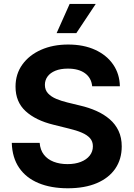

<svg xmlns="http://www.w3.org/2000/svg" viewBox="-20 -969 695 999"><path d="M332.7 10.6Q245.4 10.6 180.6 -16.3Q115.9 -43.1 79.8 -95.7Q43.6 -148.4 41.3 -225.8H186.4Q189.2 -189 208.3 -164.3Q227.3 -139.7 259.2 -127.4Q291 -115.1 331.1 -115.1Q370.9 -115.1 400.6 -126.8Q430.3 -138.4 446.8 -159.4Q463.3 -180.4 463.3 -207.9Q463.3 -233 448.5 -249.8Q433.7 -266.7 405.8 -278.7Q377.8 -290.8 337.9 -300.2L257.9 -320.1Q165.6 -342.6 113.2 -390.7Q60.8 -438.8 60.8 -518.2Q60.8 -584 96.4 -633.3Q132 -682.6 193.7 -709.9Q255.5 -737.3 334.5 -737.3Q415.3 -737.3 475.3 -709.7Q535.4 -682 568.9 -633.1Q602.5 -584.1 603.7 -520.2H459.6Q455.4 -563.9 422.1 -588Q388.9 -612 333.2 -612Q295.3 -612 268.4 -601.1Q241.6 -590.2 227.6 -571.1Q213.6 -552 213.6 -527.6Q213.6 -500.9 229.9 -483.2Q246.2 -465.6 272.9 -454.5Q299.6 -443.4 330.1 -436L395.8 -420Q441.7 -409.5 481.3 -391.9Q520.9 -374.3 550.6 -348.7Q580.4 -323.1 596.9 -288Q613.4 -253 613.4 -207.2Q613.4 -141 580.1 -92Q546.7 -43 483.9 -16.2Q421.1 10.6 332.7 10.6ZM274.6 -796.7 342.5 -948.7H478.3L377.2 -796.7Z"/></svg>

Font: Atlassian Sans
Style: Regular
Weight: 400
Designer: Rasmus Andersson
Foundry: Modifications by Atlassian Pty Ltd, manufactured by rsms
Version: Version 4.001;git-9221beed3